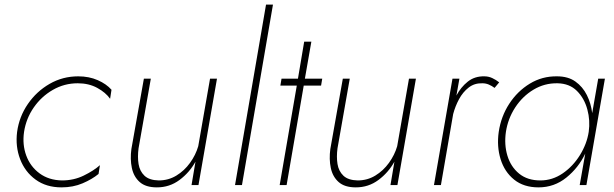

<svg xmlns="http://www.w3.org/2000/svg" viewBox="-20 -800 2656 830"><path d="M84 -230Q93 -288 126 -335.5Q159 -383 208.5 -411.5Q258 -440 316 -440Q364 -440 400.5 -420Q437 -400 456 -373L462 -412Q440 -437 402.5 -453.5Q365 -470 318 -470Q251 -470 194.5 -437.5Q138 -405 100.5 -350.5Q63 -296 54 -230Q46 -167 67 -112Q88 -57 134 -23.5Q180 10 246 10Q296 10 337 -7.5Q378 -25 406 -48L412 -86Q385 -62 342 -41Q299 -20 248 -20Q191 -21 151 -50.5Q111 -80 93.5 -127.5Q76 -175 84 -230Z M579 -159 632 -460H602L548 -156Q542 -112 550 -74Q558 -36 584 -13Q610 10 658 10Q713 10 756 -22Q799 -54 825 -101L808 0H838L918 -460H888L837 -168Q826 -130 801.5 -96Q777 -62 742.5 -41Q708 -20 666 -20Q625 -21 604.5 -40.5Q584 -60 579 -91Q574 -122 579 -159Z M1130 -780 996 0H1026L1160 -780Z M1295 -620 1268 -460H1197L1192 -430H1263L1189 0H1219L1293 -430H1368L1373 -460H1298L1326 -620Z M1439 -159 1492 -460H1462L1408 -156Q1402 -112 1410 -74Q1418 -36 1444 -13Q1470 10 1518 10Q1573 10 1616 -22Q1659 -54 1685 -101L1668 0H1698L1778 -460H1748L1697 -168Q1686 -130 1661.5 -96Q1637 -62 1602.5 -41Q1568 -20 1526 -20Q1485 -21 1464.5 -40.5Q1444 -60 1439 -91Q1434 -122 1439 -159Z M2118 -420 2138 -444Q2124 -455 2108 -462.5Q2092 -470 2074 -470Q2032 -471 2002 -447Q1972 -423 1953 -387L1966 -460H1936L1856 0H1886L1939 -307Q1948 -341 1964.5 -371.5Q1981 -402 2006 -421.5Q2031 -441 2065 -440Q2080 -440 2093 -434.5Q2106 -429 2118 -420Z M2136 -230Q2127 -167 2144 -112Q2161 -57 2202.5 -23.5Q2244 10 2308 10Q2376 10 2428.5 -32.5Q2481 -75 2510 -136L2486 0H2515L2595 -460H2566L2540 -311Q2535 -353 2517 -389Q2499 -425 2467.5 -447.5Q2436 -470 2388 -470Q2324 -471 2270.5 -438.5Q2217 -406 2181.5 -351.5Q2146 -297 2136 -230ZM2167 -230Q2176 -288 2207.5 -336Q2239 -384 2286.5 -412.5Q2334 -441 2390 -440Q2442 -439 2474 -407Q2506 -375 2519 -327Q2532 -279 2525 -230Q2517 -178 2487 -129.5Q2457 -81 2412.5 -50.5Q2368 -20 2316 -20Q2260 -20 2224 -49.5Q2188 -79 2173.5 -127Q2159 -175 2167 -230Z"/></svg>

Font: Jost* 200 Thin Italic
Style: Italic
Weight: 200
Italic angle: -10°
Version: Version 3.200; ttfautohint (v0.97) -l 8 -r 50 -G 200 -x 14 -